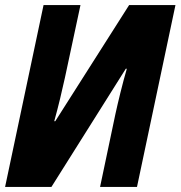

<svg xmlns="http://www.w3.org/2000/svg" viewBox="-33 -734 709 754"><path d="M-13 0 138 -714H283L222 -429Q214 -392 203 -346.5Q192 -301 180 -258H184L474 -714H656L505 0H360L420 -285Q428 -322 440 -370.5Q452 -419 465 -464H461L169 0Z"/></svg>

Font: Noto Sans Condensed ExtraBold
Style: Italic
Weight: 800
Width: 3
Italic angle: -12°
Designer: Monotype Design Team
Foundry: Monotype Imaging Inc.
Version: Version 2.013; ttfautohint (v1.8.4.7-5d5b)